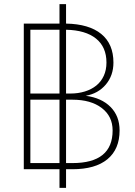

<svg xmlns="http://www.w3.org/2000/svg" viewBox="-20 -825 658 936"><path d="M270 91V0H96V-710H270V-805H302V-710Q414 -708 473.5 -659.5Q533 -611 533 -520Q533 -457 496 -413Q459 -369 398 -358Q475 -348 519 -303.5Q563 -259 563 -189Q563 -98 504 -49Q445 0 333 0H302V91ZM302 -30H333Q529 -30 529 -189Q529 -258 476 -298.5Q423 -339 333 -339H302ZM499 -520Q499 -596 448 -637Q397 -678 302 -680V-369H323Q361 -369 393.5 -379Q426 -389 449.5 -408Q473 -427 486 -455.5Q499 -484 499 -520ZM128 -369H270V-680H128ZM128 -30H270V-339H128Z"/></svg>

Font: Geist Thin
Style: Regular
Weight: 400
Designer: Basement.studio, Andrés Briganti, Mateo Zaragoza
Foundry: Basement.studio, Vercel, Andrés Briganti, Guido Ferreyra, Mateo Zaragoza
Version: Version 1.401